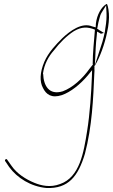

<svg xmlns="http://www.w3.org/2000/svg" viewBox="-20 -677 566 961"><path d="M5 124V128L26 159C66 214 135 257 213 264C322 268 371 206 405 93C441 -44 447 -187 452 -307L453 -323C453 -327 452 -336 453 -344H452L453 -348L456 -350C481 -393 504 -456 516 -515C524 -550 527 -586 525 -609C523 -639 517 -658 514 -657H513C487 -642 465 -603 460 -559L459 -540L441 -545C390 -566 331 -523 292 -486C260 -454 223 -416 202 -368C179 -314 178 -268 195 -237C211 -204 238 -184 290 -201C333 -216 381 -254 419 -299L441 -326L440 -295C437 -215 430 -107 416 -21C399 86 379 210 281 244C232 263 186 252 152 238C110 221 64 192 37 152L15 121C15 121 13 119 12 119C10 119 6 121 5 124ZM195 -307V-308C201 -355 223 -395 250 -425C278 -462 314 -498 350 -521C389 -544 419 -543 454 -529L455 -528V-527C451 -478 444 -409 444 -358L445 -354L429 -334C392 -282 343 -238 294 -220C225 -199 198 -249 196 -307ZM466 -534 468 -541C470 -556 474 -571 478 -586C480 -596 484 -607 490 -616L511 -650L513 -615C514 -592 513 -568 507 -534L504 -510H503L500 -496C496 -478 490 -458 483 -438L455 -352L459 -437C460 -458 462 -479 464 -496L466 -519L484 -509V-508C484 -508 487 -508 488 -509L500 -512L486 -521C474 -527 475 -529 466 -534ZM468 -541H469L468 -542ZM453 -323 452 -322ZM503 -510V-513L500 -512Z"/></svg>

Font: Stray Cat
Style: HlCnObl
Weight: 100
Version: Version 1.0